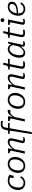

<svg xmlns="http://www.w3.org/2000/svg" viewBox="2533 -3348 1038 6144"><g transform="rotate(-90 3052.0 -276.0)"><path d="M276 -41Q318 -41 349.5 -57.5Q381 -74 404.5 -99Q428 -124 443 -151L486 -122Q462 -79 429.5 -48.5Q397 -18 357 -3Q317 12 270 12Q220 12 178.5 -3Q137 -18 107 -47.5Q77 -77 60.5 -119Q44 -161 44 -214Q44 -281 65 -341Q86 -401 125.5 -447.5Q165 -494 221 -520.5Q277 -547 347 -547Q393 -547 429 -538.5Q465 -530 490 -517.5Q515 -505 531 -494L499 -360H422L451 -485Q463 -482 471 -476Q479 -470 483 -462Q487 -454 488 -446.5Q489 -439 487 -432Q476 -449 456.5 -463Q437 -477 408.5 -485.5Q380 -494 343 -494Q298 -494 262 -478Q226 -462 200 -433.5Q174 -405 157 -369Q140 -333 131.5 -291.5Q123 -250 123 -208Q123 -154 141 -116.5Q159 -79 193 -60Q227 -41 276 -41Z M995 -178Q1005 -202 1011 -227Q1017 -252 1020 -278.5Q1023 -305 1023 -329Q1023 -382 1006.5 -418.5Q990 -455 957.5 -474Q925 -493 875 -493Q842 -493 814.5 -482.5Q787 -472 765 -453.5Q743 -435 726.5 -410Q710 -385 699 -356Q689 -333 683 -307.5Q677 -282 674 -256Q671 -230 671 -205Q671 -153 687.5 -116Q704 -79 737 -60Q770 -41 819 -41Q852 -41 879.5 -51.5Q907 -62 929 -80.5Q951 -99 967.5 -124Q984 -149 995 -178ZM591 -212Q591 -264 604 -313Q617 -362 641 -404.5Q665 -447 700.5 -479Q736 -511 781 -529Q826 -547 879 -547Q947 -547 997 -519Q1047 -491 1075 -440Q1103 -389 1103 -321Q1103 -269 1090 -220Q1077 -171 1053 -129Q1029 -87 993.5 -55Q958 -23 913 -5.5Q868 12 815 12Q747 12 697 -15.5Q647 -43 619 -94Q591 -145 591 -212Z M1208 0H1282L1361 -371L1357 -381L1376 -537H1224L1214 -491L1225 -489Q1250 -484 1268 -477.5Q1286 -471 1295.5 -462.5Q1305 -454 1302 -442ZM1647 -193 1684 -352Q1691 -380 1695 -404.5Q1699 -429 1699 -450Q1699 -494 1671.5 -520.5Q1644 -547 1589 -547Q1538 -547 1492.5 -521Q1447 -495 1405.5 -448.5Q1364 -402 1323 -342L1336 -313Q1378 -369 1416 -408Q1454 -447 1489.5 -467.5Q1525 -488 1561 -488Q1594 -488 1608.5 -473.5Q1623 -459 1623 -433Q1623 -417 1619.5 -399Q1616 -381 1609 -353L1574 -205Q1564 -164 1558 -137.5Q1552 -111 1549 -93.5Q1546 -76 1546 -62Q1546 -40 1556.5 -25.5Q1567 -11 1585.5 -4Q1604 3 1629 3Q1646 3 1663 1.5Q1680 0 1696 -3.5Q1712 -7 1725 -10L1734 -60Q1724 -59 1710 -56.5Q1696 -54 1680.5 -52Q1665 -50 1649 -50Q1636 -50 1629 -55.5Q1622 -61 1622 -73Q1622 -82 1624.5 -96.5Q1627 -111 1632.5 -134.5Q1638 -158 1647 -193Z M1847 -537H2192L2182 -485H1837ZM2151 -717Q2120 -717 2098 -707Q2076 -697 2062.5 -672.5Q2049 -648 2041 -606L1895 223H1834L1964 -609Q1974 -667 1999 -702.5Q2024 -738 2063 -754.5Q2102 -771 2153 -771Q2178 -771 2199 -768Q2220 -765 2236 -761.5Q2252 -758 2259 -754L2249 -697Q2234 -703 2208 -710Q2182 -717 2151 -717Z M2236 0H2310L2390 -374L2384 -375L2405 -537H2252L2242 -491L2253 -489Q2278 -484 2296.5 -477.5Q2315 -471 2324 -462.5Q2333 -454 2331 -442ZM2612 -542Q2609 -544 2596.5 -546Q2584 -548 2568 -548Q2535 -548 2507.5 -533Q2480 -518 2455 -490Q2430 -462 2405 -422Q2380 -382 2351 -331L2367 -308Q2390 -348 2411 -378Q2432 -408 2453 -427.5Q2474 -447 2497 -457Q2520 -467 2547 -467Q2562 -467 2574.5 -465Q2587 -463 2598 -460Z M3045 -178Q3055 -202 3061 -227Q3067 -252 3070 -278.5Q3073 -305 3073 -329Q3073 -382 3056.5 -418.5Q3040 -455 3007.5 -474Q2975 -493 2925 -493Q2892 -493 2864.5 -482.5Q2837 -472 2815 -453.5Q2793 -435 2776.5 -410Q2760 -385 2749 -356Q2739 -333 2733 -307.5Q2727 -282 2724 -256Q2721 -230 2721 -205Q2721 -153 2737.5 -116Q2754 -79 2787 -60Q2820 -41 2869 -41Q2902 -41 2929.5 -51.5Q2957 -62 2979 -80.5Q3001 -99 3017.5 -124Q3034 -149 3045 -178ZM2641 -212Q2641 -264 2654 -313Q2667 -362 2691 -404.5Q2715 -447 2750.5 -479Q2786 -511 2831 -529Q2876 -547 2929 -547Q2997 -547 3047 -519Q3097 -491 3125 -440Q3153 -389 3153 -321Q3153 -269 3140 -220Q3127 -171 3103 -129Q3079 -87 3043.5 -55Q3008 -23 2963 -5.5Q2918 12 2865 12Q2797 12 2747 -15.5Q2697 -43 2669 -94Q2641 -145 2641 -212Z M3258 0H3332L3411 -371L3407 -381L3426 -537H3274L3264 -491L3275 -489Q3300 -484 3318 -477.5Q3336 -471 3345.5 -462.5Q3355 -454 3352 -442ZM3697 -193 3734 -352Q3741 -380 3745 -404.5Q3749 -429 3749 -450Q3749 -494 3721.5 -520.5Q3694 -547 3639 -547Q3588 -547 3542.5 -521Q3497 -495 3455.5 -448.5Q3414 -402 3373 -342L3386 -313Q3428 -369 3466 -408Q3504 -447 3539.5 -467.5Q3575 -488 3611 -488Q3644 -488 3658.5 -473.5Q3673 -459 3673 -433Q3673 -417 3669.5 -399Q3666 -381 3659 -353L3624 -205Q3614 -164 3608 -137.5Q3602 -111 3599 -93.5Q3596 -76 3596 -62Q3596 -40 3606.5 -25.5Q3617 -11 3635.5 -4Q3654 3 3679 3Q3696 3 3713 1.5Q3730 0 3746 -3.5Q3762 -7 3775 -10L3784 -60Q3774 -59 3760 -56.5Q3746 -54 3730.5 -52Q3715 -50 3699 -50Q3686 -50 3679 -55.5Q3672 -61 3672 -73Q3672 -82 3674.5 -96.5Q3677 -111 3682.5 -134.5Q3688 -158 3697 -193Z M4042 5Q4003 5 3976.5 -5Q3950 -15 3937 -36.5Q3924 -58 3924 -92Q3924 -113 3929 -141Q3934 -169 3940 -198L4007 -523L4050 -537H4245L4234 -484H3893L3903 -532H3913Q3946 -532 3969.5 -536.5Q3993 -541 4008.5 -555.5Q4024 -570 4030 -598L4050 -690H4117L4009 -176Q4006 -162 4003.5 -147.5Q4001 -133 3999.5 -120.5Q3998 -108 3998 -99Q3998 -73 4011.5 -62Q4025 -51 4052 -51Q4070 -51 4091.5 -53Q4113 -55 4132 -57.5Q4151 -60 4161 -61L4150 -5Q4130 -2 4101.5 1.5Q4073 5 4042 5Z M4722 -376 4693 -337Q4684 -386 4667 -420.5Q4650 -455 4623 -473.5Q4596 -492 4557 -492Q4520 -492 4489 -473.5Q4458 -455 4433 -423Q4408 -391 4391 -350Q4374 -309 4365 -265Q4356 -221 4356 -178Q4356 -135 4365 -104Q4374 -73 4395 -57Q4416 -41 4449 -41Q4490 -41 4523.5 -63Q4557 -85 4589.5 -127Q4622 -169 4658 -230L4673 -200Q4641 -137 4604.5 -89Q4568 -41 4526.5 -14.5Q4485 12 4435 12Q4382 12 4346.5 -11.5Q4311 -35 4294 -78Q4277 -121 4277 -181Q4277 -231 4289.5 -283Q4302 -335 4326.5 -382.5Q4351 -430 4385.5 -467Q4420 -504 4463 -525.5Q4506 -547 4557 -547Q4606 -547 4639 -524.5Q4672 -502 4692.5 -463.5Q4713 -425 4722 -376ZM4789 -538 4718 -201Q4709 -163 4703 -137Q4697 -111 4694.5 -95.5Q4692 -80 4692 -73Q4692 -61 4698.5 -55.5Q4705 -50 4719 -50Q4743 -50 4766 -54.5Q4789 -59 4806 -60L4797 -10Q4784 -7 4768.5 -3.5Q4753 0 4737 1.5Q4721 3 4703 3Q4681 3 4664.5 -4Q4648 -11 4639 -25.5Q4630 -40 4630 -62Q4630 -74 4632.5 -102.5Q4635 -131 4640 -165L4634 -163L4685 -406L4690 -413L4740 -538Z M5055 5Q5016 5 4989.5 -5Q4963 -15 4950 -36.5Q4937 -58 4937 -92Q4937 -113 4942 -141Q4947 -169 4953 -198L5020 -523L5063 -537H5258L5247 -484H4906L4916 -532H4926Q4959 -532 4982.5 -536.5Q5006 -541 5021.5 -555.5Q5037 -570 5043 -598L5063 -690H5130L5022 -176Q5019 -162 5016.5 -147.5Q5014 -133 5012.5 -120.5Q5011 -108 5011 -99Q5011 -73 5024.5 -62Q5038 -51 5065 -51Q5083 -51 5104.5 -53Q5126 -55 5145 -57.5Q5164 -60 5174 -61L5163 -5Q5143 -2 5114.5 1.5Q5086 5 5055 5Z M5333 -62Q5333 -77 5335.5 -94Q5338 -111 5343.5 -137.5Q5349 -164 5358 -205L5409 -444Q5411 -457 5402.5 -465Q5394 -473 5376 -478.5Q5358 -484 5333 -489L5322 -491L5332 -537H5502L5430 -193Q5422 -159 5417 -135Q5412 -111 5410 -96.5Q5408 -82 5408 -73Q5408 -61 5414.5 -55.5Q5421 -50 5435 -50Q5451 -50 5466.5 -52Q5482 -54 5496 -56.5Q5510 -59 5520 -60L5511 -10Q5498 -7 5482.5 -3.5Q5467 0 5450 1.5Q5433 3 5415 3Q5391 3 5372 -4Q5353 -11 5343 -26Q5333 -41 5333 -62ZM5419 -717Q5419 -746 5435.5 -760.5Q5452 -775 5479 -775Q5504 -775 5521 -760.5Q5538 -746 5538 -717Q5538 -687 5521 -672.5Q5504 -658 5479 -658Q5452 -658 5435.5 -672.5Q5419 -687 5419 -717Z M5836 12Q5771 12 5722.5 -14Q5674 -40 5647 -90Q5620 -140 5620 -211Q5620 -277 5640.5 -337Q5661 -397 5698.5 -444.5Q5736 -492 5788.5 -519.5Q5841 -547 5906 -547Q5960 -547 5996.5 -529.5Q6033 -512 6051.5 -482Q6070 -452 6070 -413Q6070 -365 6045 -328Q6020 -291 5971 -266Q5922 -241 5848 -228.5Q5774 -216 5676 -215L5682 -259Q5770 -261 5831 -272Q5892 -283 5928.5 -302Q5965 -321 5981 -348.5Q5997 -376 5997 -412Q5997 -438 5986 -456.5Q5975 -475 5954 -484Q5933 -493 5901 -493Q5855 -493 5817 -470.5Q5779 -448 5752 -408Q5725 -368 5711 -316Q5697 -264 5697 -205Q5697 -150 5714 -113Q5731 -76 5763 -58.5Q5795 -41 5840 -41Q5881 -41 5911.5 -55Q5942 -69 5965 -92.5Q5988 -116 6005 -144L6047 -114Q6025 -75 5993.5 -47Q5962 -19 5922.5 -3.5Q5883 12 5836 12Z"/></g></svg>

Font: Roboto Serif Light
Style: Italic
Weight: 300
Italic angle: -10°
Version: Version 1.007